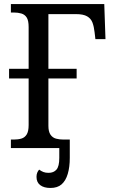

<svg xmlns="http://www.w3.org/2000/svg" viewBox="-20 -734 560 952"><path d="M230 198Q198 198 179.5 184Q161 170 161 143Q161 131 164.5 122.5Q168 114 174 107Q185 115 195.5 119Q206 123 221 123Q246 123 260 107Q274 91 274 49V-42H326V49Q326 94 316 128Q306 162 285.5 180Q265 198 230 198ZM34 0V-42H48Q70 -42 86.5 -47Q103 -52 112.5 -67.5Q122 -83 122 -114V-345H25V-393H122V-600Q122 -632 112.5 -647Q103 -662 86 -667Q69 -672 48 -672H34V-714H497L503 -540H453L449 -574Q446 -602 438.5 -622Q431 -642 412 -653Q393 -664 357 -664H220V-393H360V-345H220V-110Q220 -81 230.5 -66Q241 -51 258 -46.5Q275 -42 295 -42H326V0Z"/></svg>

Font: Noto Serif SemiCondensed
Style: Regular
Weight: 400
Width: 4
Designer: Monotype Design Team
Foundry: Monotype Imaging Inc.
Version: Version 2.013